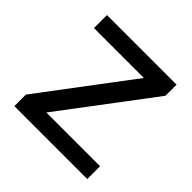

<svg xmlns="http://www.w3.org/2000/svg" viewBox="-142 -654 781 781"><g transform="rotate(45 248.0 -264.0)"><path d="M153.3 -73.7 447.8 -464.4V-528.3H47.4V-453.6H334.5L43 -66.4V0H462.4V-73.7Z"/></g></svg>

Font: Dirooz FD
Style: FD
Weight: 400
Foundry: DejaVu fonts team - Redesigned by Saber Rastikerdar
Version: Version 0.2.1